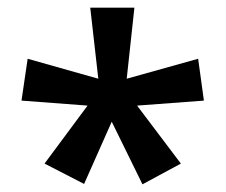

<svg xmlns="http://www.w3.org/2000/svg" viewBox="-20 -780 588 500"><path d="M330 -760 310 -575 496 -627 511 -518 337 -505 451 -354 351 -300 271 -463 199 -301 96 -354 208 -505 36 -518 52 -627 236 -575 215 -760Z"/></svg>

Font: Noto Sans Sundanese SemiBold
Style: Regular
Weight: 600
Version: Version 2.003